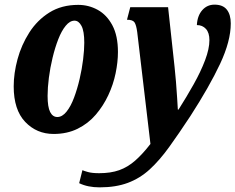

<svg xmlns="http://www.w3.org/2000/svg" viewBox="-20 -567 1014 827"><path d="M409 240Q358 240 321 222L335 166Q341 169 359 174Q377 179 407 179Q457 179 493.5 166Q530 153 562 125Q594 97 628 53L571 -429Q567 -459 559.5 -470.5Q552 -482 527 -482L541 -536H704L732 -278Q735 -251 738 -214.5Q741 -178 743 -145Q745 -112 746 -95H749Q784 -150 814.5 -204.5Q845 -259 863.5 -308Q882 -357 882 -394Q882 -426 867 -442.5Q852 -459 828 -459Q830 -499 851 -523Q872 -547 904 -547Q940 -547 957 -525.5Q974 -504 974 -466Q974 -390 928 -292Q882 -194 800 -67Q750 9 708.5 66.5Q667 124 625 162.5Q583 201 531 220.5Q479 240 409 240ZM211 10Q138 10 88.5 -42Q39 -94 39 -195Q39 -251 55.5 -312Q72 -373 106 -426.5Q140 -480 192.5 -513Q245 -546 317 -546Q362 -546 401 -524.5Q440 -503 464 -458Q488 -413 488 -343Q488 -300 478 -251.5Q468 -203 446.5 -157Q425 -111 392.5 -73Q360 -35 314.5 -12.5Q269 10 211 10ZM227 -63Q248 -63 266.5 -86Q285 -109 299 -146.5Q313 -184 323 -227Q333 -270 338 -311Q343 -352 343 -383Q343 -433 331 -455.5Q319 -478 301 -478Q281 -478 263 -456Q245 -434 231 -398Q217 -362 206.5 -318.5Q196 -275 190.5 -232Q185 -189 185 -154Q185 -106 196 -84.5Q207 -63 227 -63Z"/></svg>

Font: Noto Serif ExtraCondensed ExtraBold
Style: Italic
Weight: 800
Width: 2
Italic angle: -12°
Designer: Monotype Design Team
Foundry: Monotype Imaging Inc.
Version: Version 2.013